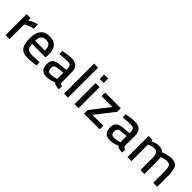

<svg xmlns="http://www.w3.org/2000/svg" viewBox="265 -1960 3218 3218"><g transform="rotate(45 1874.0 -350.5)"><path d="M81 0V-499H175V-440Q246 -493 338 -511V-411Q297 -403 256.5 -387.5Q216 -372 196 -361L175 -350V0Z M620 -76Q654 -76 700 -78Q746 -80 775 -82L804 -85L806 -10Q692 11 607 11Q497 10 450 -51.5Q403 -113 403 -246Q403 -510 616 -510Q721 -510 772 -454Q823 -398 823 -279L817 -210H499Q499 -141 527 -108.5Q555 -76 620 -76ZM498 -284H729Q729 -361 703 -393.5Q677 -426 616 -426Q557 -426 528 -392.5Q499 -359 498 -284Z M1306 -345V-108Q1309 -69 1356 -63L1352 10Q1268 10 1225 -27Q1141 11 1056 11Q985 11 948 -29Q911 -69 911 -146Q911 -220 950 -254.5Q989 -289 1071 -295L1211 -308V-345Q1211 -426 1132 -426Q1101 -426 1054 -423Q1007 -420 975 -417L944 -414L940 -486Q1061 -510 1142 -510Q1306 -510 1306 -345ZM1211 -240 1082 -227Q1007 -220 1007 -148Q1007 -68 1074 -68Q1100 -68 1134 -74Q1168 -80 1189 -86L1211 -93Z M1467 0V-712H1562V0Z M1716 0V-499H1811V0ZM1716 -596V-701H1811V-596Z M1941 -415V-500H2312V-415L2055 -85H2312V0H1941V-85L2198 -415Z M2807 -345V-108Q2810 -69 2857 -63L2853 10Q2769 10 2726 -27Q2642 11 2557 11Q2486 11 2449 -29Q2412 -69 2412 -146Q2412 -220 2451 -254.5Q2490 -289 2572 -295L2712 -308V-345Q2712 -426 2633 -426Q2602 -426 2555 -423Q2508 -420 2476 -417L2445 -414L2441 -486Q2562 -510 2643 -510Q2807 -510 2807 -345ZM2712 -240 2583 -227Q2508 -220 2508 -148Q2508 -68 2575 -68Q2601 -68 2635 -74Q2669 -80 2690 -86L2712 -93Z M3065 0H2971V-499H3064V-469Q3115 -498 3171 -505Q3200 -510 3224 -508Q3291 -505 3326 -466Q3439 -510 3504 -510Q3604 -510 3639.5 -455Q3675 -400 3675 -261V0H3581V-227Q3581 -344 3565 -383Q3549 -422 3487 -422Q3461 -422 3430 -414.5Q3399 -407 3381.5 -400Q3364 -393 3362 -391Q3372 -366 3372 -259V0H3278V-257Q3278 -353 3260.5 -387.5Q3243 -422 3184 -422Q3160 -422 3130 -414.5Q3100 -407 3082 -400L3065 -392Z"/></g></svg>

Font: TypoPRO Titillium Text
Style: 600 wt
Weight: 600
Designer: Accademia di Belle Arti di Urbino and others
Foundry: Accademia di Belle Arti di Urbino and others.
Version: Version 25.000